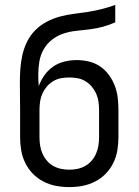

<svg xmlns="http://www.w3.org/2000/svg" viewBox="-20 -755 565 783"><path d="M262 8Q235 8 208.5 3Q182 -2 157.5 -14.5Q133 -27 114 -46.5Q95 -66 83 -90.5Q71 -115 66.5 -141.5Q62 -168 62 -196V-307Q62 -334 61.5 -361.5Q61 -389 61 -417Q61 -446 63 -474.5Q65 -503 71.5 -531.5Q78 -560 91 -586Q104 -612 124.5 -632.5Q145 -653 171 -666.5Q197 -680 224.5 -687.5Q252 -695 281 -698.5Q310 -702 338.5 -706.5Q367 -711 395 -718Q423 -725 450 -735V-664Q426 -653 400 -646Q374 -639 347 -635.5Q320 -632 293.5 -629.5Q267 -627 241.5 -619Q216 -611 194 -594.5Q172 -578 158.5 -554.5Q145 -531 140.5 -504Q136 -477 136 -450Q136 -439 136.5 -427Q137 -415 138 -404Q147 -428 161.5 -448.5Q176 -469 197 -483.5Q218 -498 243 -504Q268 -510 293 -510Q318 -510 343 -504Q368 -498 388.5 -484Q409 -470 424 -449.5Q439 -429 448 -405.5Q457 -382 460 -357Q463 -332 463 -307V-196Q463 -168 458.5 -141.5Q454 -115 442 -90.5Q430 -66 411 -46.5Q392 -27 367.5 -14.5Q343 -2 316.5 3Q290 8 262 8ZM263 -63Q280 -63 296.5 -66.5Q313 -70 328 -78.5Q343 -87 354 -100Q365 -113 372 -129Q379 -145 381.5 -162Q384 -179 384 -196V-307Q384 -324 381.5 -341Q379 -358 372 -373.5Q365 -389 354 -402Q343 -415 328 -424Q313 -433 296.5 -436Q280 -439 263 -439Q245 -439 228.5 -436Q212 -433 197 -424Q182 -415 171 -402Q160 -389 153 -373.5Q146 -358 143.5 -341Q141 -324 141 -307V-196Q141 -179 143.5 -162Q146 -145 153 -129Q160 -113 171 -100Q182 -87 197 -78.5Q212 -70 228.5 -66.5Q245 -63 263 -63Z"/></svg>

Font: Iosevka Pride
Style: Regular
Weight: 400
Monospace: yes
Designer: Belleve Invis
Foundry: Belleve Invis
Version: Version 30.3.1; ttfautohint (v1.8.4)